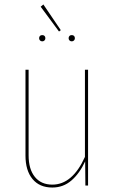

<svg xmlns="http://www.w3.org/2000/svg" viewBox="-20 -830 512 859"><path d="M374 0H362L361 -108Q336 -54 299.5 -22.5Q263 9 214 9Q157 9 125.5 -29Q94 -67 94 -134V-518H108V-135Q108 -73 136 -38.5Q164 -4 214 -4Q304 -4 360 -128V-518H374ZM252 -695 244 -689 162 -800 174 -810ZM183 -659Q183 -653 179 -649Q175 -645 169 -645Q163 -645 159 -649Q155 -653 155 -659Q155 -665 158.5 -669Q162 -673 169 -673Q176 -673 179.5 -669Q183 -665 183 -659ZM315 -659Q315 -653 311 -649Q307 -645 301 -645Q295 -645 291 -649Q287 -653 287 -659Q287 -665 290.5 -669Q294 -673 301 -673Q308 -673 311.5 -669Q315 -665 315 -659Z"/></svg>

Font: Fira Sans Compressed Hair
Style: Regular
Weight: 100
Width: 1
Designer: bBox Type GmbH & Carrois Corporate GbR & Edenspiekermann AG
Foundry: bBox Type GmbH & Carrois Corporate GbR & Edenspiekermann AG
Version: Version 4.301